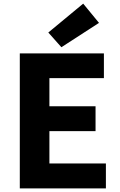

<svg xmlns="http://www.w3.org/2000/svg" viewBox="-20 -1037 663 1057"><path d="M89 0V-743H552V-607H252V-452H506V-315H252V-137H563V0ZM318 -777 246 -858 438 -1017 525 -911Z"/></svg>

Font: Noto Sans KR Thin ExtraBold
Style: Regular
Weight: 800
Version: Version 2.004-H2;hotconv 1.0.118;makeotfexe 2.5.65603